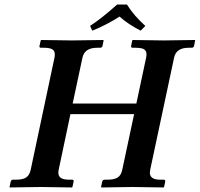

<svg xmlns="http://www.w3.org/2000/svg" viewBox="-20 -823 879 845"><path d="M623 -568.8Q624.5 -575.7 624.8 -581.3Q625 -586.9 624 -591.6Q623 -596.2 620.6 -599.6Q618.2 -603 614.3 -605.7Q610.4 -608.4 605 -609.9Q599.6 -611.3 592.8 -612.1Q585.9 -612.8 577.1 -612.8H563.5Q555.7 -612.8 557.1 -621.1L562 -645L564.5 -647Q661.1 -645 700.2 -645L837.4 -647L838.9 -645L834 -621.1Q832.5 -613.3 824.2 -612.8H810.1Q754.9 -612.8 746.1 -568.8L641.1 -76.2Q639.6 -68.8 639.6 -63Q639.6 -57.1 641.4 -52.2Q643.1 -47.4 646.5 -43.7Q649.9 -40 655.5 -37.4Q661.1 -34.7 668.9 -33.4Q676.8 -32.2 687 -32.2H700.7Q708.5 -32.2 707 -22.9L702.1 0L699.7 2Q599.1 0 563 0L426.8 2L424.8 0L429.7 -22.9Q431.6 -31.7 439.9 -32.2H453.6Q483.4 -32.2 498.3 -42Q513.2 -51.8 518.1 -76.2L570.3 -320.8H290L238.3 -76.2Q233.4 -54.2 243.9 -43.2Q254.4 -32.2 283.7 -32.2H297.9Q305.7 -32.2 303.7 -22.9L298.8 0L296.4 2Q195.8 0 160.2 0L23.4 2L22 0L26.9 -22.9Q28.8 -31.7 36.6 -32.2H50.8Q80.6 -32.2 95.2 -42Q109.9 -51.8 115.2 -76.2L219.7 -568.8Q224.6 -592.8 214.4 -602.8Q204.1 -612.8 174.3 -612.8H160.2Q152.3 -612.8 153.8 -621.1L159.2 -645L161.6 -647Q258.3 -645 296.9 -645L434.6 -647L436 -645L431.2 -621.1Q429.7 -613.3 421.4 -612.8H407.2Q352.1 -612.8 342.8 -568.8L299.8 -367.2H580.1ZM538.6 -803.2Q568.8 -754.4 619.6 -709L599.1 -688Q543.5 -716.3 506.3 -750Q448.7 -713.4 386.2 -688L376.5 -709Q426.3 -741.2 495.6 -803.2Z"/></svg>

Font: Linux Libertine Slanted
Style: Semibold Slanted
Weight: 600
Designer: Philipp H. Poll
Foundry: Philipp H. Poll
Version: Version 5.1.1